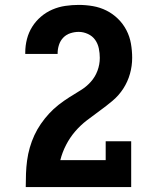

<svg xmlns="http://www.w3.org/2000/svg" viewBox="-20 -763 640 783"><path d="M85 0V-1Q85 -28 86 -55Q87 -82 90.5 -108.5Q94 -135 101.5 -161Q109 -187 120 -211Q131 -235 146.5 -257.5Q162 -280 180 -299.5Q198 -319 219 -335.5Q240 -352 263 -366.5Q286 -381 309 -395Q332 -409 350 -429Q368 -449 377.5 -474.5Q387 -500 387 -527Q387 -546 383 -565.5Q379 -585 368 -600.5Q357 -616 338.5 -624.5Q320 -633 301 -633Q284 -633 267 -627.5Q250 -622 238 -609.5Q226 -597 220.5 -580Q215 -563 215 -546V-543H83V-549Q83 -577 90 -604Q97 -631 111.5 -654Q126 -677 147 -695Q168 -713 193.5 -724Q219 -735 246.5 -739Q274 -743 301 -743Q330 -743 359 -738Q388 -733 414 -720Q440 -707 461 -686.5Q482 -666 495.5 -640Q509 -614 514 -585Q519 -556 519 -527Q519 -494 510 -462Q501 -430 483 -402Q465 -374 439.5 -352.5Q414 -331 387 -311.5Q360 -292 334 -272Q308 -252 286.5 -227Q265 -202 249.5 -172Q234 -142 226 -110H411V-187H515V0Z"/></svg>

Font: Iosevka HT Extrabold Extended
Style: Regular
Weight: 800
Width: 7
Monospace: yes
Designer: Belleve Invis
Foundry: Belleve Invis
Version: Version 32.3.0; ttfautohint (v1.8.4)